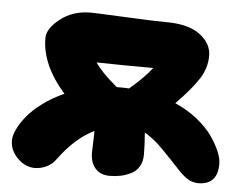

<svg xmlns="http://www.w3.org/2000/svg" viewBox="-44 -574 790 637"><g transform="rotate(5 351.5 -256.0)"><path d="M342.8 11.2Q311.5 11.2 294.7 -8.5Q277.8 -28.3 277.8 -61Q277.8 -71.3 278.8 -90.8Q279.8 -110.4 279.8 -120.1V-132.8Q217.8 -103 163.1 -28.8Q151.4 -11.7 132.3 -2.4Q113.3 6.8 92.8 6.8Q61.5 6.8 35.6 -18.8Q9.8 -44.4 9.8 -78.1Q9.8 -93.8 19.8 -115Q29.8 -136.2 48.6 -159.4Q67.4 -182.6 99.4 -206.3Q131.3 -230 169.9 -247.1Q90.8 -336.4 90.8 -425.8Q90.8 -457.5 132.6 -490.2Q174.3 -522.9 233.9 -522.9Q247.1 -522.9 348.6 -518.1Q450.2 -513.2 485.8 -513.2Q560.5 -513.2 598.9 -483.9Q637.2 -454.6 637.2 -414.1Q637.2 -374.5 615 -338.9Q592.8 -303.2 539.1 -248Q580.1 -230 612.8 -203.9Q645.5 -177.7 664.1 -151.1Q682.6 -124.5 692.4 -101.1Q702.1 -77.6 702.1 -60.1Q702.1 9.8 637.2 9.8Q630.9 9.8 624.8 8.3Q618.7 6.8 614 5.6Q609.4 4.4 603.3 0.2Q597.2 -3.9 594.2 -5.9Q591.3 -7.8 584.7 -13.9Q578.1 -20 575.9 -22.2Q573.7 -24.4 566.4 -32.2Q559.1 -40 557.1 -42Q552.7 -46.9 537.8 -62.5Q522.9 -78.1 517.8 -83.3Q512.7 -88.4 501 -100.1Q489.3 -111.8 482.2 -117.4Q475.1 -123 465.3 -130.1Q455.6 -137.2 446.8 -142.1Q450.2 -102.1 450.2 -68.8Q450.2 -44.9 439.9 -28.3Q429.7 -11.7 412.4 -3.7Q395 4.4 378.2 7.8Q361.3 11.2 342.8 11.2ZM356.9 -284.2Q374 -284.2 381.8 -283.2Q428.7 -322.8 456.1 -357.9Q362.8 -357.9 267.1 -359.9Q287.1 -329.1 340.8 -284.2Z"/></g></svg>

Font: Shantell Sans Normal
Style: Regular
Weight: 800
Designer: Stephen Nixon, Anya Danilova, Shantell Martin
Foundry: Arrow Type
Version: Version 1.006;[559af2be0]